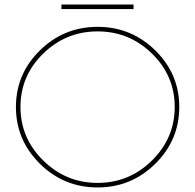

<svg xmlns="http://www.w3.org/2000/svg" viewBox="-20 -821 858 844"><path d="M250 -801H567V-781H250ZM768 -351Q768 -205 662.5 -101Q557 3 409 3Q261 3 155.5 -101Q50 -205 50 -351Q50 -496 155.5 -599.5Q261 -703 409 -703Q557 -703 662.5 -599.5Q768 -496 768 -351ZM648 -585.5Q548 -683 409 -683Q270 -683 170 -585.5Q70 -488 70 -351Q70 -214 170 -115.5Q270 -17 409 -17Q548 -17 648 -115.5Q748 -214 748 -351Q748 -488 648 -585.5Z"/></svg>

Font: Montserrat arm Thin
Style: Regular
Weight: 250
Designer: Julieta Ulanovsky
Foundry: Julieta Ulanovsky
Version: Version 6.000;PS 006.000;hotconv 1.0.88;makeotf.lib2.5.64775